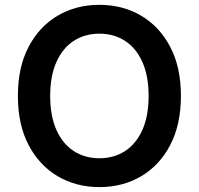

<svg xmlns="http://www.w3.org/2000/svg" viewBox="-20 -757 815 787"><path d="M721.6 -363.6Q721.6 -246.1 677.7 -162.5Q633.9 -78.8 558.4 -34.4Q483 9.9 387.4 9.9Q291.9 9.9 216.4 -34.6Q141 -79.2 97.1 -162.8Q53.3 -246.4 53.3 -363.6Q53.3 -481.2 97.1 -564.8Q141 -648.4 216.4 -692.8Q291.9 -737.2 387.4 -737.2Q483 -737.2 558.4 -692.8Q633.9 -648.4 677.7 -564.8Q721.6 -481.2 721.6 -363.6ZM589.1 -363.6Q589.1 -446.4 563.4 -503.4Q537.6 -560.4 492.2 -589.7Q446.7 -619 387.4 -619Q328.1 -619 282.7 -589.7Q237.2 -560.4 211.5 -503.4Q185.7 -446.4 185.7 -363.6Q185.7 -280.9 211.5 -223.9Q237.2 -166.9 282.7 -137.6Q328.1 -108.3 387.4 -108.3Q446.7 -108.3 492.2 -137.6Q537.6 -166.9 563.4 -223.9Q589.1 -280.9 589.1 -363.6Z"/></svg>

Font: InterMG SemiBold
Style: Regular
Weight: 600
Designer: Rasmus Andersson
Foundry: rsms
Version: Version 3.019;December 26, 2023;FontCreator 15.0.0.2955 64-b